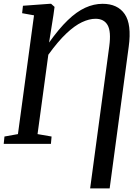

<svg xmlns="http://www.w3.org/2000/svg" viewBox="-23 -774 751 1033"><path d="M462 239.5 565 -526Q575.5 -604.5 556 -638.8Q536.5 -673 491 -673Q457 -673 417.8 -654.5Q378.5 -636 333.5 -593.5Q288.5 -551 237 -479.5L179 -52.5L254.5 -39.5L251 0H-3L1 -39.5L73.5 -52.5L160 -691.5L96 -703L100.5 -743L244 -753.5H252L270.5 -737L264.5 -693L241 -545Q294 -619.5 341.5 -665.2Q389 -711 435.2 -732.2Q481.5 -753.5 529 -753.5Q610 -753.5 648 -698.2Q686 -643 669.5 -522.5L567 239.5Z"/></svg>

Font: Merriweather 36pt
Style: Italic
Weight: 400
Italic angle: -7.8°
Version: Version 2.101